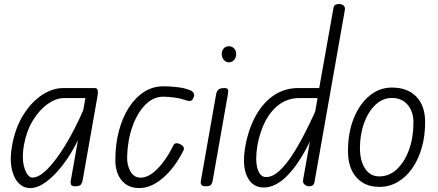

<svg xmlns="http://www.w3.org/2000/svg" viewBox="-20 -949 2229 978"><path d="M133.5 9Q99.5 9 74.2 -17.2Q49 -43.5 39.2 -92.2Q29.5 -141 41.5 -208Q58 -298.5 99 -364Q140 -429.5 193.8 -465Q247.5 -500.5 302 -500.5H462.5Q475 -500.5 477.5 -489.2Q480 -478 476.5 -458.5L400.5 -28Q399.5 -23 393.8 -11.5Q388 0 364 0Q345 0 341.8 -9Q338.5 -18 340 -25.5L377 -235Q343.5 -166 301.5 -110.8Q259.5 -55.5 216 -23.2Q172.5 9 133.5 9ZM145.5 -44.5Q179.5 -44.5 223.8 -90Q268 -135.5 315 -213.2Q362 -291 404 -387.5L415 -449.5H307Q266 -449.5 223.8 -420Q181.5 -390.5 148.5 -337Q115.5 -283.5 102 -211Q89.5 -136.5 105.5 -90.5Q121.5 -44.5 145.5 -44.5Z M689.5 9Q632 9 599.8 -30Q567.5 -69 567.5 -134Q567.5 -214 585.8 -282.5Q604 -351 637 -402Q670 -453 714.5 -481.2Q759 -509.5 811.5 -509.5Q847 -509.5 884 -505Q921 -500.5 945.5 -490.5Q956.5 -487 962.2 -480.8Q968 -474.5 968.8 -466.8Q969.5 -459 965 -450Q959.5 -436.5 948.8 -435Q938 -433.5 920.5 -440.5Q898.5 -448 867.5 -452.2Q836.5 -456.5 811.5 -456.5Q760.5 -456.5 719.5 -414.5Q678.5 -372.5 654 -302.8Q629.5 -233 627.5 -149Q626.5 -107.5 644.5 -75.8Q662.5 -44 696 -44Q738 -44 783 -90Q828 -136 864 -210Q868.5 -218.5 878.2 -219.2Q888 -220 901 -213Q911 -208 915 -199.2Q919 -190.5 915 -183.5Q870 -94 810 -42.5Q750 9 689.5 9Z M1028 0Q1009.5 0 1005.2 -8.5Q1001 -17 1002.5 -24L1080.5 -467Q1082.5 -479 1087.2 -486.5Q1092 -494 1100.5 -497.2Q1109 -500.5 1122.5 -500.5Q1137 -500.5 1140.5 -493.8Q1144 -487 1141 -470L1063 -27Q1062 -21.5 1057 -10.8Q1052 0 1028 0ZM1146 -631.5Q1130.5 -631.5 1120 -644Q1109.5 -656.5 1109.5 -673.5Q1109.5 -690.5 1119.2 -702Q1129 -713.5 1146 -713.5Q1161 -713.5 1172 -702.8Q1183 -692 1183 -673.5Q1183 -656.5 1172.5 -644Q1162 -631.5 1146 -631.5Z M1323.5 6Q1265.5 6 1238.8 -49.8Q1212 -105.5 1230 -205.5Q1246.5 -295 1283.8 -361.2Q1321 -427.5 1375.8 -464Q1430.5 -500.5 1500 -500.5H1606L1678.5 -908Q1680.5 -920.5 1689.2 -925Q1698 -929.5 1709 -928.5Q1723 -928 1731 -920Q1739 -912 1736.5 -897.5L1582.5 -25Q1580.5 -11 1573.2 -5.5Q1566 0 1555.5 0Q1546.5 0 1538.5 -4Q1530.5 -8 1526.2 -15.5Q1522 -23 1524 -33.5L1558.5 -228.5Q1506 -119 1445.5 -56.5Q1385 6 1323.5 6ZM1335.5 -47Q1367.5 -47 1400.5 -76.5Q1433.5 -106 1465.8 -154.8Q1498 -203.5 1528.5 -262.5Q1559 -321.5 1585.5 -380.5L1597.5 -449.5H1505Q1449 -449.5 1405.5 -419Q1362 -388.5 1333 -334Q1304 -279.5 1291 -207.5Q1279 -134 1291.5 -90.5Q1304 -47 1335.5 -47Z M1912.5 3Q1838 3 1795.2 -45.8Q1752.5 -94.5 1752.5 -179.5Q1752.5 -273 1781.8 -346Q1811 -419 1861.8 -461Q1912.5 -503 1976.5 -503Q2055.5 -503 2100.5 -456.8Q2145.5 -410.5 2145.5 -327Q2145.5 -255.5 2128 -195.2Q2110.5 -135 2079 -90.5Q2047.5 -46 2005 -21.5Q1962.5 3 1912.5 3ZM1912.5 -50.5Q1962.5 -50.5 2001.8 -87.2Q2041 -124 2063.5 -186.2Q2086 -248.5 2086 -325.5Q2086 -380.5 2056.5 -415.2Q2027 -450 1976.5 -450Q1929.5 -450 1892.8 -415.5Q1856 -381 1834.8 -323Q1813.5 -265 1813.5 -194Q1813.5 -130.5 1839.5 -90.5Q1865.5 -50.5 1912.5 -50.5Z"/></svg>

Font: Edu AU VIC WA NT Hand
Style: Regular
Weight: 400
Designer: Tina and Corey Anderson, Eben Sorkin, Mirko Velimirovic
Foundry: Google for Education
Version: Version 1.001